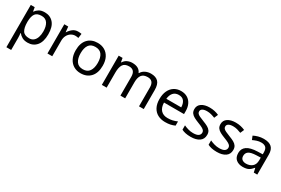

<svg xmlns="http://www.w3.org/2000/svg" viewBox="86 -1678 4458 3051"><g transform="rotate(30 2315.5 -153.0)"><path d="M340 -546Q439 -546 499.5 -477Q560 -408 560 -269Q560 -132 499.5 -61Q439 10 339 10Q277 10 236.5 -13.5Q196 -37 173 -68H167Q169 -51 171 -25Q173 1 173 20V240H85V-536H157L169 -463H173Q197 -498 236 -522Q275 -546 340 -546ZM324 -472Q242 -472 208.5 -426Q175 -380 173 -286V-269Q173 -170 205.5 -116.5Q238 -63 326 -63Q375 -63 406.5 -90Q438 -117 453.5 -163.5Q469 -210 469 -270Q469 -362 433.5 -417Q398 -472 324 -472Z M950 -546Q965 -546 982.5 -544.5Q1000 -543 1013 -540L1002 -459Q989 -462 973.5 -464Q958 -466 944 -466Q903 -466 867 -443.5Q831 -421 809.5 -380.5Q788 -340 788 -286V0H700V-536H772L782 -438H786Q812 -482 853 -514Q894 -546 950 -546Z M1559 -269Q1559 -136 1491.5 -63Q1424 10 1309 10Q1238 10 1182.5 -22.5Q1127 -55 1095 -117.5Q1063 -180 1063 -269Q1063 -402 1130 -474Q1197 -546 1312 -546Q1385 -546 1440.5 -513.5Q1496 -481 1527.5 -419.5Q1559 -358 1559 -269ZM1154 -269Q1154 -174 1191.5 -118.5Q1229 -63 1311 -63Q1392 -63 1430 -118.5Q1468 -174 1468 -269Q1468 -364 1430 -418Q1392 -472 1310 -472Q1228 -472 1191 -418Q1154 -364 1154 -269Z M2286 -546Q2377 -546 2422 -499.5Q2467 -453 2467 -349V0H2380V-345Q2380 -472 2271 -472Q2193 -472 2159.5 -427Q2126 -382 2126 -296V0H2039V-345Q2039 -472 1929 -472Q1848 -472 1817 -422Q1786 -372 1786 -278V0H1698V-536H1769L1782 -463H1787Q1812 -505 1854.5 -525.5Q1897 -546 1945 -546Q2071 -546 2109 -456H2114Q2141 -502 2187.5 -524Q2234 -546 2286 -546Z M2840 -546Q2909 -546 2958.5 -516Q3008 -486 3034.5 -431.5Q3061 -377 3061 -304V-251H2694Q2696 -160 2740.5 -112.5Q2785 -65 2865 -65Q2916 -65 2955.5 -74.5Q2995 -84 3037 -102V-25Q2996 -7 2956 1.5Q2916 10 2861 10Q2785 10 2726.5 -21Q2668 -52 2635.5 -113.5Q2603 -175 2603 -264Q2603 -352 2632.5 -415Q2662 -478 2715.5 -512Q2769 -546 2840 -546ZM2839 -474Q2776 -474 2739.5 -433.5Q2703 -393 2696 -321H2969Q2968 -389 2937 -431.5Q2906 -474 2839 -474Z M3546 -148Q3546 -70 3488 -30Q3430 10 3332 10Q3276 10 3235.5 1Q3195 -8 3164 -24V-104Q3196 -88 3241.5 -74.5Q3287 -61 3334 -61Q3401 -61 3431 -82.5Q3461 -104 3461 -140Q3461 -160 3450 -176Q3439 -192 3410.5 -208Q3382 -224 3329 -244Q3277 -264 3240 -284Q3203 -304 3183 -332Q3163 -360 3163 -404Q3163 -472 3218.5 -509Q3274 -546 3364 -546Q3413 -546 3455.5 -536.5Q3498 -527 3535 -510L3505 -440Q3471 -454 3434 -464Q3397 -474 3358 -474Q3304 -474 3275.5 -456.5Q3247 -439 3247 -409Q3247 -387 3260 -371.5Q3273 -356 3303.5 -341.5Q3334 -327 3385 -307Q3436 -288 3472 -268Q3508 -248 3527 -219.5Q3546 -191 3546 -148Z M4025 -148Q4025 -70 3967 -30Q3909 10 3811 10Q3755 10 3714.5 1Q3674 -8 3643 -24V-104Q3675 -88 3720.5 -74.5Q3766 -61 3813 -61Q3880 -61 3910 -82.5Q3940 -104 3940 -140Q3940 -160 3929 -176Q3918 -192 3889.5 -208Q3861 -224 3808 -244Q3756 -264 3719 -284Q3682 -304 3662 -332Q3642 -360 3642 -404Q3642 -472 3697.5 -509Q3753 -546 3843 -546Q3892 -546 3934.5 -536.5Q3977 -527 4014 -510L3984 -440Q3950 -454 3913 -464Q3876 -474 3837 -474Q3783 -474 3754.5 -456.5Q3726 -439 3726 -409Q3726 -387 3739 -371.5Q3752 -356 3782.5 -341.5Q3813 -327 3864 -307Q3915 -288 3951 -268Q3987 -248 4006 -219.5Q4025 -191 4025 -148Z M4358 -545Q4456 -545 4503 -502Q4550 -459 4550 -365V0H4486L4469 -76H4465Q4430 -32 4391.5 -11Q4353 10 4285 10Q4212 10 4164 -28.5Q4116 -67 4116 -149Q4116 -229 4179 -272.5Q4242 -316 4373 -320L4464 -323V-355Q4464 -422 4435 -448Q4406 -474 4353 -474Q4311 -474 4273 -461.5Q4235 -449 4202 -433L4175 -499Q4210 -518 4258 -531.5Q4306 -545 4358 -545ZM4384 -259Q4284 -255 4245.5 -227Q4207 -199 4207 -148Q4207 -103 4234.5 -82Q4262 -61 4305 -61Q4373 -61 4418 -98.5Q4463 -136 4463 -214V-262Z"/></g></svg>

Font: Noto Znamenny Musical Notation
Style: Regular
Weight: 400
Version: Version 1.003; ttfautohint (v1.8.4.7-5d5b)